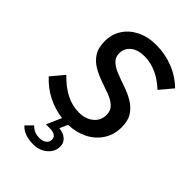

<svg xmlns="http://www.w3.org/2000/svg" viewBox="-277 -816 1166 1166"><g transform="rotate(45 306.5 -233.0)"><path d="M244 245Q164 245 125 201L167 159Q196 191 242 191Q271 191 288 178Q305 165 305 144Q305 125 289.5 114.5Q274 104 247 104H213L255 8Q189 0 127.5 -31Q66 -62 19 -114L88 -196Q191 -88 303 -88Q359 -88 396 -118Q433 -148 433 -197Q433 -234 409.5 -256Q386 -278 349 -292Q312 -306 270.5 -320Q229 -334 192 -355.5Q155 -377 131.5 -412.5Q108 -448 108 -506Q108 -565 137.5 -611Q167 -657 220.5 -684Q274 -711 347 -711Q421 -711 490 -684.5Q559 -658 613 -605L544 -523Q497 -567 447 -589.5Q397 -612 345 -612Q287 -612 254.5 -585Q222 -558 222 -517Q222 -481 246 -459.5Q270 -438 307 -423.5Q344 -409 386.5 -394.5Q429 -380 466 -358.5Q503 -337 527 -301.5Q551 -266 551 -209Q551 -144 519 -95Q487 -46 432.5 -18.5Q378 9 310 11L287 63Q326 67 348 87Q370 107 370 137Q370 183 333.5 214Q297 245 244 245Z"/></g></svg>

Font: Red Hat Mono Medium
Style: Italic
Weight: 500
Italic angle: -12°
Monospace: yes
Designer: Pentagram, MCKL
Foundry: Pentagram, MCKL
Version: Version 1.023; ttfautohint (v1.8.3)